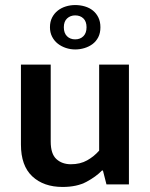

<svg xmlns="http://www.w3.org/2000/svg" viewBox="-20 -731 594 761"><path d="M373 -475H491V0H402L388 -55H384Q361 -31 323 -10.5Q285 10 228 10Q153 10 108 -32Q63 -74 63 -158V-475H181V-170Q181 -121 203.5 -100.5Q226 -80 261 -80Q298 -80 325.5 -95.5Q353 -111 373 -134ZM178 -623Q178 -645 186.5 -661.5Q195 -678 209 -689Q223 -700 241 -705.5Q259 -711 278 -711Q298 -711 316.5 -705.5Q335 -700 348.5 -689Q362 -678 370 -661.5Q378 -645 378 -623Q378 -600 369.5 -583.5Q361 -567 347 -556.5Q333 -546 315 -540.5Q297 -535 278 -535Q259 -535 241 -541Q223 -547 209 -558Q195 -569 186.5 -585.5Q178 -602 178 -623ZM233 -623Q233 -600 245.5 -587.5Q258 -575 278 -575Q298 -575 310.5 -587.5Q323 -600 323 -623Q323 -646 310.5 -658Q298 -670 278 -670Q259 -670 246 -658Q233 -646 233 -623Z"/></svg>

Font: Mukta SemiBold
Style: Regular
Weight: 600
Designer: Girish Dalvi and Yashodeep Gholap
Foundry: Ek Type
Version: Version 2.538;PS 1.002;hotconv 16.6.51;makeotf.lib2.5.65220;